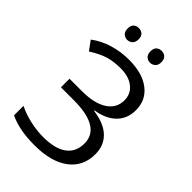

<svg xmlns="http://www.w3.org/2000/svg" viewBox="-262 -994 1106 1106"><g transform="rotate(45 290.5 -441.5)"><path d="M512 -547Q512 -477 467.5 -433Q423 -389 344 -377V-373Q434 -361 480 -317Q526 -273 526 -202Q526 -102 451 -46Q376 10 240 10Q116 10 36 -29V-106Q83 -83 137.5 -71Q192 -59 242 -59Q339 -59 388.5 -95.5Q438 -132 438 -201Q438 -267 383 -300.5Q328 -334 219 -334H113V-404H215Q315 -404 370 -440Q425 -476 425 -540Q425 -592 385.5 -623.5Q346 -655 279 -655Q225 -655 181.5 -642.5Q138 -630 81 -594L40 -650Q89 -687 150.5 -705.5Q212 -724 278 -724Q388 -724 450 -676Q512 -628 512 -547ZM145 -845Q145 -871 158 -882Q171 -893 189 -893Q207 -893 220.5 -882Q234 -871 234 -845Q234 -821 220.5 -809Q207 -797 189 -797Q171 -797 158 -809Q145 -821 145 -845ZM331 -845Q331 -871 344 -882Q357 -893 375 -893Q393 -893 406.5 -882Q420 -871 420 -845Q420 -821 406.5 -809Q393 -797 375 -797Q357 -797 344 -809Q331 -821 331 -845Z"/></g></svg>

Font: Stephens Clock
Style: Regular
Weight: 400
Designer: Peter Wiegel (catfonts.de) with slight modifications by DT1.org
Version: Version 0.9.1